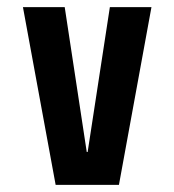

<svg xmlns="http://www.w3.org/2000/svg" viewBox="-20 -520 490 540"><path d="M136.5 0 44.5 -500H162L224 -92.5H226.5L289 -500H406L314.5 0Z"/></svg>

Font: Trispace Condensed Medium
Style: Regular
Weight: 500
Width: 3
Designer: Tyler Finck
Foundry: Etcetera Type Company
Version: Version 1.210; ttfautohint (v1.8.3)